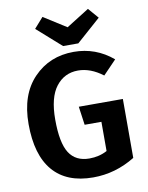

<svg xmlns="http://www.w3.org/2000/svg" viewBox="-101 -1007 843 1094"><g transform="rotate(-10 320.5 -459.5)"><path d="M485 -935 537 -875 397 -751H309L169 -875L222 -935L353 -852ZM362 -708Q490 -708 588 -625L511 -545Q440 -599 368 -599Q289 -599 240.5 -536.5Q192 -474 192 -346Q192 -211 229.5 -152.5Q267 -94 346 -94Q403 -94 449 -119V-288H352L337 -395H592V-54Q478 16 349 16Q196 16 117 -76Q38 -168 38 -347Q38 -517 130 -612.5Q222 -708 362 -708Z"/></g></svg>

Font: FiraGO SemiBold
Style: Regular
Weight: 600
Designer: bBox Type
Foundry: bBox Type GmbH
Version: Version 1.001;PS 001.001;hotconv 1.0.88;makeotf.lib2.5.64775